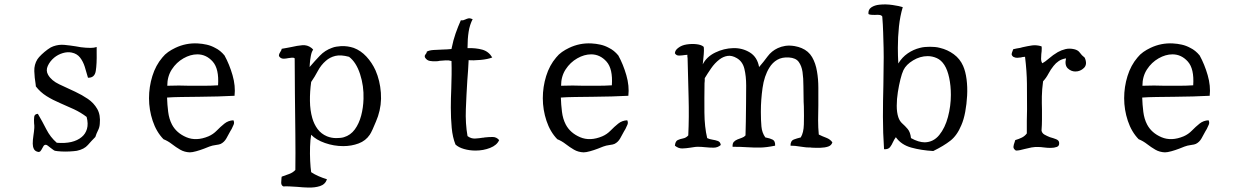

<svg xmlns="http://www.w3.org/2000/svg" viewBox="-20 -669 5558 862"><path d="M428 -113Q427 -97 420 -83.5Q413 -70 408 -54Q391 -37 374.5 -18Q358 1 325 8Q312 10 292.5 11Q273 12 255 11Q237 10 227 8Q223 7 217.5 2.5Q212 -2 206 -6Q200 -11 194.5 -15Q189 -19 186 -19Q179 -19 175.5 -13.5Q172 -8 169 -2Q166 4 162 9Q158 14 151 13Q137 10 132 -0.5Q127 -11 127 -24Q127 -41 130 -60Q133 -79 134 -95Q134 -100 134 -105.5Q134 -111 133 -116Q132 -132 133.5 -144.5Q135 -157 150 -158Q170 -124 188 -88.5Q206 -53 235 -28Q309 -22 347 -54Q364 -68 370.5 -90.5Q377 -113 369 -144Q343 -164 312 -178.5Q281 -193 249 -206.5Q217 -220 189 -237.5Q161 -255 141 -281Q141 -284 140 -291Q135 -320 134 -349.5Q133 -379 148 -403Q154 -412 166.5 -424Q179 -436 194 -447Q209 -458 219 -461Q244 -470 269.5 -467.5Q295 -465 320 -461Q326 -460 331.5 -459Q337 -458 343 -457Q366 -454 387 -454Q402 -454 414 -458Q414 -451 414 -445Q414 -439 414 -433Q415 -382 410 -350.5Q405 -319 375 -320Q368 -346 360.5 -369.5Q353 -393 339.5 -410.5Q326 -428 302 -433Q283 -437 261.5 -430.5Q240 -424 223 -410Q204 -394 194.5 -373Q185 -352 196 -333Q211 -307 246 -290.5Q281 -274 318 -257Q348 -243 374.5 -225Q401 -207 416.5 -180Q432 -153 428 -113Z M1033 -239Q1000 -237 958.5 -236Q917 -235 874 -234.5Q831 -234 793 -233.5Q755 -233 730 -231Q731 -199 735 -167Q739 -135 752 -110Q772 -72 816.5 -53Q861 -34 916 -57Q937 -66 953.5 -83Q970 -100 987.5 -114Q1005 -128 1028 -129Q1033 -119 1029 -109.5Q1025 -100 1020 -90Q1016 -83 1014 -80Q1006 -65 996.5 -48Q987 -31 971 -23Q965 -20 949 -18Q933 -16 920 -11Q913 -8 896 -1.5Q879 5 861 10Q843 15 832 15Q808 14 789 3Q770 -8 752 -22Q734 -36 714 -44Q682 -77 665.5 -126.5Q649 -176 649 -228Q649 -279 664 -327.5Q679 -376 709 -411Q720 -425 735 -435.5Q750 -446 767 -454Q815 -477 868 -474Q888 -473 908 -468.5Q928 -464 946 -454Q969 -443 988 -420Q1010 -380 1024 -331.5Q1038 -283 1033 -239ZM959 -286Q964 -360 935 -392.5Q906 -425 866 -425Q835 -425 803.5 -407Q772 -389 751.5 -357.5Q731 -326 731 -284Q758 -285 783 -285Q808 -285 832 -284Q865 -284 896 -284Q927 -284 959 -286Z M1677 -147Q1675 -141 1668 -123.5Q1661 -106 1653 -88.5Q1645 -71 1640 -64Q1622 -37 1590 -25Q1558 -13 1521 -13Q1479 -13 1439 -27Q1399 -41 1377 -64Q1373 -42 1372 -10Q1371 22 1372.5 53Q1374 84 1377 104Q1392 114 1410.5 122Q1429 130 1448 136Q1440 159 1416.5 166.5Q1393 174 1363 173Q1352 173 1340 172Q1328 171 1316 170Q1298 169 1281.5 168Q1265 167 1252 168Q1242 163 1242.5 150Q1243 137 1244 128Q1245 125 1245 124Q1262 118 1278.5 112Q1295 106 1306 94Q1307 24 1306 -67Q1305 -158 1304 -249Q1304 -291 1303.5 -331Q1303 -371 1303 -407Q1298 -411 1290.5 -410Q1283 -409 1274 -408Q1265 -406 1255.5 -405.5Q1246 -405 1239 -410Q1231 -416 1232.5 -422.5Q1234 -429 1238 -435Q1241 -439 1242.5 -442.5Q1244 -446 1245 -450Q1251 -451 1256.5 -452Q1262 -453 1268 -454Q1273 -455 1278.5 -456Q1284 -457 1289 -458Q1314 -464 1337 -466Q1360 -468 1378 -454Q1380 -453 1382 -450.5Q1384 -448 1386 -446Q1379 -437 1375.5 -418Q1372 -399 1371 -383.5Q1370 -368 1370 -368Q1393 -395 1416 -419Q1439 -443 1470 -454Q1480 -458 1490 -459.5Q1500 -461 1512 -462Q1541 -463 1568 -454Q1600 -442 1625 -415Q1650 -388 1666 -353Q1686 -307 1690 -252.5Q1694 -198 1677 -147ZM1612 -225Q1614 -283 1596.5 -336.5Q1579 -390 1547 -414Q1510 -424 1485.5 -418Q1461 -412 1443 -396Q1421 -377 1407 -350.5Q1393 -324 1377 -301Q1371 -258 1371.5 -216Q1372 -174 1382 -139Q1390 -111 1406 -89.5Q1422 -68 1448 -57Q1468 -49 1489.5 -49Q1511 -49 1524 -53Q1554 -62 1573 -88Q1592 -114 1601.5 -150Q1611 -186 1612 -225Z M2221 -40Q2211 -17 2180.5 -5Q2150 7 2115 7Q2088 7 2063.5 0Q2039 -7 2025 -20Q2012 -52 2008 -95Q2004 -138 2004 -186Q2004 -207 2004.5 -228Q2005 -249 2006 -271Q2007 -302 2007.5 -333Q2008 -364 2007 -395Q1995 -399 1981.5 -398Q1968 -397 1954 -396Q1950 -395 1946.5 -394.5Q1943 -394 1939 -394Q1923 -393 1909.5 -395.5Q1896 -398 1888 -411Q1886 -417 1887.5 -420Q1889 -423 1891 -426Q1893 -428 1894.5 -430.5Q1896 -433 1896 -437Q1906 -443 1925 -444.5Q1944 -446 1966.5 -446.5Q1989 -447 2007 -449L2008 -454Q2015 -489 2025.5 -519Q2036 -549 2049 -578Q2056 -577 2061 -578.5Q2066 -580 2070 -582Q2076 -585 2083 -586.5Q2090 -588 2102 -583Q2089 -558 2084 -526.5Q2079 -495 2079 -454V-453Q2117 -454 2145.5 -446Q2174 -438 2190 -411Q2170 -403 2137.5 -400Q2105 -397 2084 -399Q2083 -377 2081.5 -354Q2080 -331 2078 -307Q2074 -244 2071.5 -179Q2069 -114 2079 -58Q2095 -46 2113 -47Q2131 -48 2149 -51Q2151 -51 2152 -51Q2153 -51 2156 -52Q2175 -54 2192 -54Q2209 -54 2221 -40Z M2801 -239Q2768 -237 2726.5 -236Q2685 -235 2642 -234.5Q2599 -234 2561 -233.5Q2523 -233 2498 -231Q2499 -199 2503 -167Q2507 -135 2520 -110Q2540 -72 2584.5 -53Q2629 -34 2684 -57Q2705 -66 2721.5 -83Q2738 -100 2755.5 -114Q2773 -128 2796 -129Q2801 -119 2797 -109.5Q2793 -100 2788 -90Q2784 -83 2782 -80Q2774 -65 2764.5 -48Q2755 -31 2739 -23Q2733 -20 2717 -18Q2701 -16 2688 -11Q2681 -8 2664 -1.5Q2647 5 2629 10Q2611 15 2600 15Q2576 14 2557 3Q2538 -8 2520 -22Q2502 -36 2482 -44Q2450 -77 2433.5 -126.5Q2417 -176 2417 -228Q2417 -279 2432 -327.5Q2447 -376 2477 -411Q2488 -425 2503 -435.5Q2518 -446 2535 -454Q2583 -477 2636 -474Q2656 -473 2676 -468.5Q2696 -464 2714 -454Q2737 -443 2756 -420Q2778 -380 2792 -331.5Q2806 -283 2801 -239ZM2727 -286Q2732 -360 2703 -392.5Q2674 -425 2634 -425Q2603 -425 2571.5 -407Q2540 -389 2519.5 -357.5Q2499 -326 2499 -284Q2526 -285 2551 -285Q2576 -285 2600 -284Q2633 -284 2664 -284Q2695 -284 2727 -286Z M3717 -30Q3713 -16 3698 -11Q3683 -6 3663 -5.5Q3643 -5 3625 -6Q3621 -7 3617 -7Q3613 -7 3609 -7Q3600 -7 3590.5 -8.5Q3581 -10 3572 -11Q3561 -13 3550 -14Q3539 -15 3529 -15Q3529 -37 3543.5 -42.5Q3558 -48 3575 -52Q3588 -73 3589 -110.5Q3590 -148 3589 -191Q3589 -196 3588.5 -201.5Q3588 -207 3588 -212Q3587 -247 3587 -282.5Q3587 -318 3583 -346Q3579 -373 3566 -391Q3553 -409 3522 -411Q3491 -413 3469.5 -400.5Q3448 -388 3434 -365Q3411 -328 3403.5 -274Q3396 -220 3396 -170Q3396 -168 3396 -164Q3396 -129 3398.5 -101Q3401 -73 3416 -52Q3418 -52 3421 -51Q3437 -48 3449 -42Q3461 -36 3460 -15Q3421 -7 3393.5 -6.5Q3366 -6 3335 -8Q3321 -9 3304.5 -9.5Q3288 -10 3269 -10Q3268 -25 3274.5 -32Q3281 -39 3291 -43Q3301 -47 3311 -50.5Q3321 -54 3327 -61Q3328 -85 3328.5 -123.5Q3329 -162 3329.5 -205Q3330 -248 3330 -285Q3330 -327 3322 -360Q3314 -393 3288 -408Q3266 -421 3246.5 -418Q3227 -415 3210 -402Q3189 -386 3172.5 -362Q3156 -338 3144 -318Q3144 -312 3144 -306.5Q3144 -301 3143 -295Q3142 -229 3142.5 -164Q3143 -99 3155 -49Q3165 -44 3178.5 -42Q3192 -40 3203 -36Q3214 -32 3216 -18Q3202 -6 3184 -6Q3166 -6 3147 -8Q3138 -9 3129.5 -9.5Q3121 -10 3113 -10Q3104 -10 3095.5 -8.5Q3087 -7 3079 -6Q3060 -3 3043 -2.5Q3026 -2 3010 -15Q3012 -35 3022.5 -40Q3033 -45 3046.5 -47.5Q3060 -50 3070 -61Q3074 -142 3071.5 -233Q3069 -324 3067 -408Q3066 -412 3066 -415.5Q3066 -419 3066 -423Q3064 -423 3055 -422Q3043 -420 3029.5 -419.5Q3016 -419 3010 -430Q3011 -444 3025 -454Q3040 -466 3063 -469.5Q3086 -473 3107.5 -470.5Q3129 -468 3139 -459Q3139 -458 3139.5 -457Q3140 -456 3140 -454Q3141 -443 3139.5 -425Q3138 -407 3136.5 -393.5Q3135 -380 3135 -380Q3152 -414 3191 -433Q3230 -452 3272 -453Q3313 -454 3346.5 -433.5Q3380 -413 3388 -368Q3408 -391 3426 -415.5Q3444 -440 3472 -453Q3487 -460 3505.5 -463Q3524 -466 3548 -462Q3565 -459 3579 -453Q3610 -440 3626 -412.5Q3642 -385 3648 -348Q3654 -314 3654 -275Q3654 -236 3654 -196Q3653 -162 3653 -129Q3653 -96 3656 -65Q3672 -57 3689.5 -50.5Q3707 -44 3717 -30Z M4304 -373Q4315 -348 4319.5 -313Q4324 -278 4322 -240Q4320 -202 4313.5 -167Q4307 -132 4296 -107Q4277 -61 4247 -37.5Q4217 -14 4170 9Q4116 6 4071 -6.5Q4026 -19 4002 -53Q3998 -48 3995 -42.5Q3992 -37 3989 -31Q3984 -19 3976 -8.5Q3968 2 3949 1Q3944 -73 3944 -144.5Q3944 -216 3946 -287Q3946 -329 3947 -370.5Q3948 -412 3947 -454Q3946 -489 3945 -524Q3944 -559 3941 -595Q3937 -601 3928 -602Q3919 -603 3908 -602Q3900 -602 3892 -602.5Q3884 -603 3879 -606Q3877 -626 3892 -636Q3907 -646 3929 -648Q3957 -651 3987.5 -646.5Q4018 -642 4033 -637Q4021 -597 4016 -550.5Q4011 -504 4011 -454Q4011 -437 4011.5 -419Q4012 -401 4013 -384Q4030 -412 4055.5 -429.5Q4081 -447 4110 -454Q4121 -457 4132.5 -458Q4144 -459 4155 -459Q4166 -459 4177.5 -458Q4189 -457 4200 -454Q4234 -446 4262 -425.5Q4290 -405 4304 -373ZM4249 -243Q4249 -284 4241.5 -319.5Q4234 -355 4220 -377Q4206 -399 4186 -408Q4166 -417 4145 -417Q4111 -417 4079.5 -398Q4048 -379 4036 -354Q4029 -339 4022.5 -313Q4016 -287 4011 -255.5Q4006 -224 4006 -194Q4006 -164 4013 -143Q4019 -125 4031 -114.5Q4043 -104 4055 -90Q4067 -76 4070 -49Q4104 -30 4132 -30Q4171 -31 4197 -63Q4223 -95 4236 -144Q4249 -193 4249 -243Z M4850 -410Q4863 -380 4846.5 -364Q4830 -348 4808 -348Q4789 -348 4774 -362Q4759 -376 4766 -407Q4747 -404 4733.5 -395Q4720 -386 4710 -373Q4697 -357 4687 -338Q4677 -319 4663 -304Q4658 -267 4657.5 -236.5Q4657 -206 4658 -177Q4658 -155 4658 -132Q4658 -109 4656 -83Q4658 -71 4669.5 -64.5Q4681 -58 4694 -53Q4709 -49 4721.5 -44Q4734 -39 4735 -29Q4737 -14 4725 -9.5Q4713 -5 4697 -5Q4682 -5 4667 -7Q4652 -9 4644 -9Q4627 -10 4611 -7Q4595 -4 4580 0Q4569 3 4559.5 5Q4550 7 4541 7Q4529 -1 4530 -10.5Q4531 -20 4535 -30Q4537 -37 4538 -40Q4555 -45 4568 -51.5Q4581 -58 4590 -70Q4590 -100 4590 -126.5Q4590 -153 4591 -178Q4591 -238 4590.5 -293Q4590 -348 4582 -414Q4576 -414 4571.5 -413Q4567 -412 4563 -411Q4554 -410 4546.5 -409.5Q4539 -409 4529 -414Q4521 -421 4522 -427Q4523 -433 4526 -440Q4528 -445 4529 -448Q4537 -450 4545 -451.5Q4553 -453 4560 -454Q4564 -455 4571 -457Q4593 -462 4613 -465Q4633 -468 4656 -461Q4656 -460 4656.5 -458Q4657 -456 4657 -454Q4657 -446 4656.5 -439Q4656 -432 4655 -426Q4654 -414 4654 -404Q4654 -394 4659 -385Q4673 -392 4690 -407Q4707 -422 4729 -435Q4745 -444 4763.5 -448.5Q4782 -453 4803 -448Q4820 -444 4828 -432.5Q4836 -421 4850 -410Z M5411 -239Q5378 -237 5336.5 -236Q5295 -235 5252 -234.5Q5209 -234 5171 -233.5Q5133 -233 5108 -231Q5109 -199 5113 -167Q5117 -135 5130 -110Q5150 -72 5194.5 -53Q5239 -34 5294 -57Q5315 -66 5331.5 -83Q5348 -100 5365.5 -114Q5383 -128 5406 -129Q5411 -119 5407 -109.5Q5403 -100 5398 -90Q5394 -83 5392 -80Q5384 -65 5374.5 -48Q5365 -31 5349 -23Q5343 -20 5327 -18Q5311 -16 5298 -11Q5291 -8 5274 -1.5Q5257 5 5239 10Q5221 15 5210 15Q5186 14 5167 3Q5148 -8 5130 -22Q5112 -36 5092 -44Q5060 -77 5043.5 -126.5Q5027 -176 5027 -228Q5027 -279 5042 -327.5Q5057 -376 5087 -411Q5098 -425 5113 -435.5Q5128 -446 5145 -454Q5193 -477 5246 -474Q5266 -473 5286 -468.5Q5306 -464 5324 -454Q5347 -443 5366 -420Q5388 -380 5402 -331.5Q5416 -283 5411 -239ZM5337 -286Q5342 -360 5313 -392.5Q5284 -425 5244 -425Q5213 -425 5181.5 -407Q5150 -389 5129.5 -357.5Q5109 -326 5109 -284Q5136 -285 5161 -285Q5186 -285 5210 -284Q5243 -284 5274 -284Q5305 -284 5337 -286Z"/></svg>

Font: Yuji Syuku
Style: Regular
Weight: 400
Designer: Kataoka Yuji
Foundry: Kinuta Font Factory
Version: Version 3.002